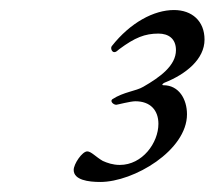

<svg xmlns="http://www.w3.org/2000/svg" viewBox="-20 -797 428 383"><path d="M180 -434C247 -434 353 -497 353 -569C353 -599 337 -627 306 -627C302 -627 304 -630 308 -632C351 -649 388 -679 388 -718C388 -755 363 -777 327 -777C287 -777 240 -752 203 -705C200 -701 203 -693 208 -693C212 -693 214 -696 218 -699C249 -722 269 -730 296 -730C316 -730 331 -720 331 -697C331 -666 299 -643 266 -624C251 -615 227 -614 204 -599C199 -595 206 -588 212 -588C214 -588 240 -595 250 -595C280 -595 296 -577 296 -550C296 -512 264 -468 219 -468C205 -468 194 -472 185 -476C171 -484 162 -495 154 -495C144 -495 127 -470 127 -458C127 -438 156 -434 180 -434Z"/></svg>

Font: EB Garamond
Style: Italic
Weight: 400
Italic angle: -17.2°
Designer: Georg Duffner and Octavio Pardo
Foundry: Georg Duffner
Version: Version 1.000;PS 001.000;hotconv 1.0.88;makeotf.lib2.5.64775